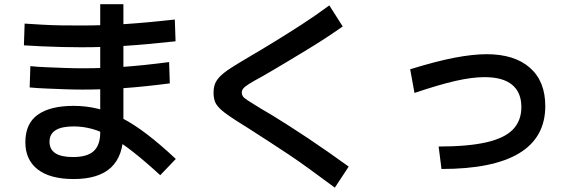

<svg xmlns="http://www.w3.org/2000/svg" viewBox="-20 -824 2680 892"><path d="M97.8 -163.3Q97.8 -250 155.6 -291.1Q213.3 -332.2 322.2 -332.2Q380 -332.2 434.4 -318.9Q488.9 -305.6 545.6 -276.1Q602.2 -246.7 663.3 -200Q724.4 -153.3 796.7 -85.6L724.4 -10Q656.7 -72.2 601.1 -116.1Q545.6 -160 498.3 -186.7Q451.1 -213.3 408.3 -225Q365.6 -236.7 322.2 -236.7Q210 -236.7 210 -165.6Q210 -94.4 318.9 -94.4Q385.6 -94.4 415.6 -122.2Q445.6 -150 445.6 -208.9V-804.4H553.3V-208.9Q553.3 -100 496.1 -46.1Q438.9 7.8 322.2 7.8Q213.3 7.8 155.6 -36.7Q97.8 -81.1 97.8 -163.3ZM91.1 -613.3 94.4 -714.4Q130 -712.2 175 -709.4Q220 -706.7 267.2 -706.1Q314.4 -705.6 360 -705.6Q458.9 -705.6 561.7 -712.2Q664.4 -718.9 792.2 -733.3L795.6 -632.2Q666.7 -617.8 562.8 -611.1Q458.9 -604.4 358.9 -604.4Q314.4 -604.4 266.1 -605.6Q217.8 -606.7 172.8 -608.9Q127.8 -611.1 91.1 -613.3ZM117.8 -417.8 121.1 -516.7Q153.3 -513.3 195 -511.7Q236.7 -510 280.6 -508.3Q324.4 -506.7 365.6 -506.7Q456.7 -506.7 551.7 -513.3Q646.7 -520 765.6 -535.6L768.9 -436.7Q650 -421.1 553.3 -414.4Q456.7 -407.8 364.4 -407.8Q324.4 -407.8 280 -409.4Q235.6 -411.1 193.9 -412.8Q152.2 -414.4 117.8 -417.8Z M1535.6 47.8Q1472.2 1.1 1420.6 -36.7Q1368.9 -74.4 1322.2 -105.6Q1275.6 -136.7 1230 -166.1Q1184.4 -195.6 1134.4 -227.8Q1082.2 -260 1050 -281.7Q1017.8 -303.3 1000.6 -320.6Q983.3 -337.8 977.8 -354.4Q972.2 -371.1 972.2 -393.3Q972.2 -416.7 978.9 -434.4Q985.6 -452.2 1003.3 -470Q1021.1 -487.8 1053.9 -508.9Q1086.7 -530 1137.8 -560Q1191.1 -591.1 1252.8 -628.9Q1314.4 -666.7 1380.6 -709.4Q1446.7 -752.2 1510 -798.9L1572.2 -701.1Q1534.4 -674.4 1491.1 -646.1Q1447.8 -617.8 1404.4 -591.7Q1361.1 -565.6 1321.7 -541.7Q1282.2 -517.8 1250.6 -499.4Q1218.9 -481.1 1200 -470Q1161.1 -448.9 1139.4 -435.6Q1117.8 -422.2 1110.6 -413.3Q1103.3 -404.4 1103.3 -393.3Q1103.3 -384.4 1108.3 -376.7Q1113.3 -368.9 1132.2 -356.7Q1151.1 -344.4 1191.1 -320Q1211.1 -308.9 1245.6 -287.8Q1280 -266.7 1322.8 -239.4Q1365.6 -212.2 1412.8 -180.6Q1460 -148.9 1507.8 -115.6Q1555.6 -82.2 1600 -50Z M2017.8 -143.3Q2154.4 -143.3 2239.4 -162.8Q2324.4 -182.2 2363.3 -222.8Q2402.2 -263.3 2402.2 -326.7Q2402.2 -394.4 2359.4 -430Q2316.7 -465.6 2231.1 -465.6Q2173.3 -465.6 2097.2 -448.3Q2021.1 -431.1 1905.6 -392.2L1885.6 -502.2Q2007.8 -540 2092.8 -556.1Q2177.8 -572.2 2241.1 -572.2Q2370 -572.2 2441.7 -509.4Q2513.3 -446.7 2513.3 -331.1Q2513.3 -185.6 2392.2 -112.2Q2271.1 -38.9 2031.1 -38.9Z"/></svg>

Font: Paperlogy 6 SemiBold
Style: Regular
Weight: 600
Designer: redesigned by Lee Juim, glyphs from Gmarket Sans & Montserrat
Foundry: PT&
Version: Version 1.001